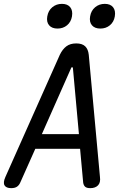

<svg xmlns="http://www.w3.org/2000/svg" viewBox="-45 -965 665 995"><path d="M386 -19 370 -194H138L60 -19Q54 -5 43 2.5Q32 10 13 10Q-13 10 -21.5 -4.5Q-30 -19 -17 -48L265 -681Q279 -710 299 -725Q319 -740 350 -740Q381 -740 396.5 -725Q412 -710 415 -681L473 -48Q477 -19 463 -4.5Q449 10 423 10Q404 10 396 2.5Q388 -5 386 -19ZM364 -270 333 -611Q332 -617 328.5 -617Q325 -617 323 -611L172 -270ZM475 -817Q446 -817 431.5 -834Q417 -851 422 -880Q427 -910 448 -927.5Q469 -945 498 -945Q527 -945 541 -927.5Q555 -910 550 -880Q545 -851 524.5 -834Q504 -817 475 -817ZM253 -817Q224 -817 209.5 -834Q195 -851 200 -880Q205 -910 226 -927.5Q247 -945 276 -945Q305 -945 319 -927.5Q333 -910 328 -880Q323 -851 302.5 -834Q282 -817 253 -817Z"/></svg>

Font: Maple Mono NL
Style: Italic
Weight: 400
Italic angle: -10°
Monospace: yes
Designer: subframe7536
Version: Version 7.000